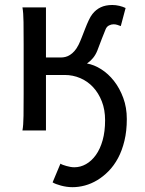

<svg xmlns="http://www.w3.org/2000/svg" viewBox="-20 -528 587 777"><path d="M166 -295.4H227.1Q235.4 -295.4 244.6 -297.6Q253.9 -299.8 263.2 -305.7Q272.5 -311.5 281.2 -321.3Q290 -331.1 297.9 -346.7Q304.2 -359.4 311 -377L324.7 -412.1Q331.5 -429.7 338.9 -445.6Q346.2 -461.4 354 -471.2Q368.2 -489.3 387.7 -498.5Q407.2 -507.8 434.6 -507.8Q448.7 -507.8 462.9 -504.4Q477.1 -501 488.3 -495.6L468.8 -422.4Q462.9 -424.8 455.3 -427.2Q447.8 -429.7 439.5 -429.7Q430.2 -429.7 421.1 -425Q412.1 -420.4 407.7 -410.2Q400.9 -394.5 392.1 -371.1Q383.3 -347.7 373.5 -322.3Q366.7 -305.7 356.2 -293Q345.7 -280.3 332 -271Q360.8 -266.1 389.6 -247.8Q418.5 -229.5 441.4 -200.2Q464.4 -170.9 478.8 -131.8Q493.2 -92.8 493.2 -46.4Q493.2 2.4 483.6 41.7Q474.1 81.1 457.8 111.6Q441.4 142.1 419.7 164.3Q397.9 186.5 373.5 201.2Q349.1 215.8 323.5 222.7Q297.9 229.5 273.4 229.5Q261.7 229.5 249.8 227.8Q237.8 226.1 226.8 223.1Q215.8 220.2 207 216.8Q198.2 213.4 192.9 210L224.6 134.3Q228 136.7 234.6 139.2Q241.2 141.6 249 143.8Q256.8 146 265.1 147.5Q273.4 148.9 280.8 148.9Q305.7 148.9 328.1 136.2Q350.6 123.5 367.9 99.4Q385.3 75.2 395.3 39.8Q405.3 4.4 405.3 -41.5Q405.3 -84 392.1 -117.7Q378.9 -151.4 356.7 -175.3Q334.5 -199.2 304.7 -211.9Q274.9 -224.6 241.7 -224.6H166V0H70.8Q74.7 -20.5 75.2 -59.3Q75.7 -98.1 75.7 -148.9V-349.1Q75.7 -399.9 75.2 -438.7Q74.7 -477.5 70.8 -498H166Z"/></svg>

Font: Andika Compact
Style: Regular
Weight: 400
Designer: Victor Gaultney, Annie Olsen, Julie Remington, Don Collingsworth, Eric Hays, Becca Hirsbrunner
Foundry: SIL International
Version: Version 5.000 ; LnSpcTght